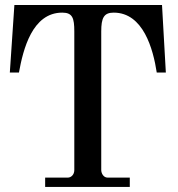

<svg xmlns="http://www.w3.org/2000/svg" viewBox="-20 -742 707 762"><path d="M159.2 -37.1V0H495.1V-37.1H407.2C390.1 -37.1 381.8 -55.2 381.8 -66.9V-617.2C381.8 -670.9 392.1 -691.9 431.2 -691.9C548.8 -691.9 587.9 -546.9 602.1 -454.1H638.2L623 -722.2H37.1L19 -454.1H55.2C71.8 -545.9 107.9 -691.9 227.1 -691.9C268.1 -691.9 274.9 -669.9 274.9 -617.2V-66.9C274.9 -48.8 262.2 -37.1 249 -37.1Z"/></svg>

Font: MusGlyphs
Style: Regular
Weight: 400
Version: Version 2.1